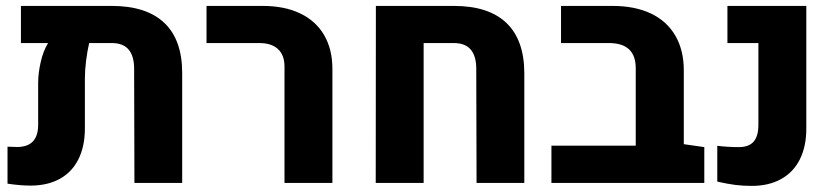

<svg xmlns="http://www.w3.org/2000/svg" viewBox="-20 -606 2770 636"><path d="M583.5 -364.3V0H425.3L424.3 -377.9Q424.3 -463.4 350.6 -463.4H275.4Q269 -436 265.1 -404.5Q261.2 -373 261.2 -346.2V-180.7Q261.2 -121.1 239.7 -78.4Q218.3 -35.6 177.7 -13.4Q137.2 8.8 80.6 8.8Q47.9 8.8 4.9 2.4V-120.1Q25.4 -119.1 36.6 -119.1Q106.4 -119.1 106.4 -192.9V-331.5Q106.4 -362.8 114.7 -399.9Q123 -437 139.2 -463.4H49.3V-586.4H350.1Q464.8 -586.4 524.2 -530.3Q583.5 -474.1 583.5 -364.3Z M922.4 -385.7Q922.4 -423.3 900.9 -443.4Q879.4 -463.4 838.9 -463.4H664.1V-586.4H850.6Q922.4 -586.4 974.4 -561.5Q1026.4 -536.6 1053.7 -489.7Q1081.1 -442.9 1081.1 -377.4V0H922.4Z M1225.1 -586.4H1483.4Q1598.1 -586.4 1657.2 -530.3Q1716.3 -474.1 1716.8 -364.3V0H1558.6L1557.6 -377.9Q1557.6 -463.4 1483.4 -463.4H1383.3V0H1224.6Z M2313 -118.7V0H1806.6V-123.5H2085.9V-379.9Q2085.9 -463.4 1997.1 -463.4H1838.4V-586.4H2008.8Q2083 -586.4 2136 -561.3Q2189 -536.1 2217 -488Q2245.1 -439.9 2245.1 -372.6V-128.4Z M2356 -4.4V-123Q2391.1 -118.7 2427.2 -118.7Q2460.4 -118.7 2476.3 -136.7Q2492.2 -154.8 2492.2 -192.4V-463.4H2389.6V-586.4H2650.9V-179.7Q2650.9 -120.6 2629.4 -77.9Q2607.9 -35.2 2567.1 -12.7Q2526.4 9.8 2469.7 9.8Q2441.4 9.8 2416 6.6Q2390.6 3.4 2356 -4.4Z"/></svg>

Font: Heebo ExtraBold
Style: Regular
Weight: 800
Designer: Oded Ezer
Foundry: Meir Sadan
Version: Version 2.001; ttfautohint (v1.5.14-ce02) -l 8 -r 50 -G 200 